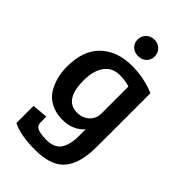

<svg xmlns="http://www.w3.org/2000/svg" viewBox="-277 -799 1097 1097"><g transform="rotate(45 272.0 -250.0)"><path d="M59 181V42L154 34V82Q154 109 179 118.5Q204 128 248 128Q312 128 338 89.5Q364 51 364 -19V-74Q316 -18 231 -18Q179 -18 139.5 -38Q100 -58 78 -92Q35 -160 35 -252Q35 -383 106 -450.5Q177 -518 295 -518Q393 -518 480 -481V-110Q480 -25 478 -1Q469 110 414 162Q359 214 242 214Q125 214 59 181ZM364 -204V-419Q329 -431 284 -431Q223 -431 190.5 -386Q158 -341 158 -264Q158 -106 262 -106Q305 -106 334.5 -132.5Q364 -159 364 -204ZM279.5 -581Q249 -581 230 -599.5Q211 -618 211 -646.5Q211 -675 230.5 -694.5Q250 -714 280 -714Q310 -714 329.5 -694.5Q349 -675 349 -646.5Q349 -618 329.5 -599.5Q310 -581 279.5 -581Z"/></g></svg>

Font: Bree Serif
Style: Regular
Weight: 400
Designer: Veronika Burian, Jos Scaglione
Foundry: TypeTogether
Version: Version 1.002